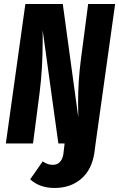

<svg xmlns="http://www.w3.org/2000/svg" viewBox="-20 -713 592 954"><path d="M552 -693 455 0 449 46Q436 131 383 176Q330 221 251 221Q177 221 130 178L192 89Q206 98 217 102Q228 106 243 106Q264 106 277.5 92Q291 78 295 52L301 0H270L192 -563V-508Q192 -372 177 -254L144 0H9L106 -693H292L369 -130L368 -203Q368 -306 381 -410L418 -693Z"/></svg>

Font: Fira Sans Extra Condensed
Style: Bold Italic
Weight: 700
Width: 3
Italic angle: -8°
Designer: Carrois Corporate & Edenspiekermann AG
Foundry: Carrois Corporate GbR & Edenspiekermann AG
Version: Version 4.203